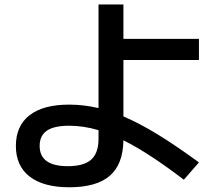

<svg xmlns="http://www.w3.org/2000/svg" viewBox="-20 -791 978 844"><path d="M49.8 -149.4Q49.8 -237.8 109.9 -284.4Q169.9 -331.1 284.2 -331.1Q348.1 -331.1 413.1 -315.9V-771.5H522.5V-620.1H854.5V-527.3H522.5V-279.3Q592.3 -249.5 673.3 -200Q754.4 -150.4 854.5 -77.1L788.1 -1Q632.8 -119.6 522.5 -174.3Q521 -68.8 462.6 -18.3Q404.3 32.2 284.2 32.2Q171.4 32.2 110.6 -14.6Q49.8 -61.5 49.8 -149.4ZM278.3 -60.5Q348.6 -60.5 380.9 -89.4Q413.1 -118.2 413.1 -180.7V-218.8Q346.7 -238.3 284.2 -238.3Q217.8 -238.3 186 -216.6Q154.3 -194.8 154.3 -149.4Q154.3 -60.5 278.3 -60.5Z"/></svg>

Font: Pretendard SemiBold
Style: Regular
Weight: 600
Designer: Base glyphs from Inter by Rasmus Andersson; Hangeul glyphs from Noto Sans CJK(Source Han Sans) by Jang Soo-young and Kan
Foundry: Kil Hyung-jin
Version: Version 1.309